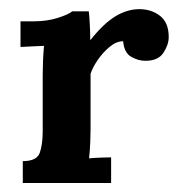

<svg xmlns="http://www.w3.org/2000/svg" viewBox="-20 -408 400 428"><path d="M30.8 -48.8Q62 -48.8 68.6 -67.3Q75.2 -85.8 75.2 -115.5V-241.7Q75.2 -255.6 75.9 -272.3Q76.6 -289 78.1 -305.8Q66.4 -305.1 49.9 -304.5Q33.4 -304 25.7 -303.3V-360.5H55.7Q85.1 -360.5 109.1 -368.2Q133.1 -375.9 141.2 -382.8H177.9Q179 -375.1 180.1 -354.8Q181.2 -334.4 181.2 -318.3Q210.9 -355.7 237.3 -371.7Q263.7 -387.6 290.8 -387.6Q317.2 -387.6 336.6 -372.8Q356.1 -357.9 356.1 -325.3Q356.1 -308.4 344.2 -290.2Q332.2 -272.1 303.3 -272.5Q288.2 -272.5 272.5 -281.4Q256.7 -290.4 254.5 -316.1Q239.5 -316.1 224.4 -303.6Q209.4 -291.2 197.8 -274.3Q186.3 -257.4 181.9 -243.5V-121Q181.9 -110.4 181.2 -91.1Q180.4 -71.9 178.6 -55Q190.3 -56.1 205 -56.7Q219.7 -57.2 227.7 -57.2V0H30.8Z"/></svg>

Font: Parastoo
Style: Regular
Weight: 400
Foundry: Saber Rastikerdar (saber.rastikerdar@gmail.com)
Version: Version 3.000